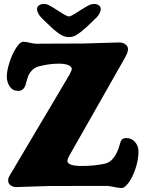

<svg xmlns="http://www.w3.org/2000/svg" viewBox="-20 -928 729 964"><path d="M382.3 -876Q415.5 -896.5 427.5 -902.3Q439.5 -908.2 450.7 -908.2Q466.3 -908.2 476.1 -901.4Q485.8 -894.5 485.8 -882.8Q485.8 -863.8 465.3 -840.8L414.1 -791.5Q382.8 -763.7 364.7 -752.7Q346.7 -741.7 326.2 -741.7Q307.6 -741.7 289.8 -751.2Q272 -760.7 247.1 -782.2L193.8 -832.5Q184.1 -842.8 179.2 -849.1Q174.3 -855.5 170.2 -864.7Q166 -874 166 -882.8Q166 -894.5 176 -901.4Q186 -908.2 201.7 -908.2Q212.9 -908.2 224.4 -902.6Q235.8 -897 269 -876Q273.9 -873 282.5 -867.4Q291 -861.8 295.2 -859.4Q299.3 -856.9 305.4 -853.5Q311.5 -850.1 316.4 -848.1Q321.3 -846.2 326.2 -845.2Q331.1 -846.2 335.9 -848.1Q340.8 -850.1 346.7 -853.5Q352.5 -856.9 356.7 -859.4Q360.8 -861.8 369.1 -867.4Q377.4 -873 382.3 -876ZM229 5.9Q207.5 5.9 145.3 8.5Q83 11.2 62 11.2Q44.4 11.2 32.7 2Q21 -7.3 21 -21Q21 -25.9 22 -30.8Q22.9 -35.6 25.9 -41.5Q28.8 -47.4 31 -51Q33.2 -54.7 38.3 -63.2Q43.5 -71.8 46.4 -76.7L328.6 -552.7Q340.3 -574.2 340.3 -581.5Q340.3 -594.2 322.5 -601.3Q304.7 -608.4 275.9 -608.4Q228.5 -608.4 175.8 -595.2Q148.9 -588.4 131.8 -564.5Q125 -555.2 120.8 -544.2Q116.7 -533.2 113 -518.8Q109.4 -504.4 107.9 -500.5Q97.7 -471.7 71.3 -471.7Q43.9 -471.7 29.1 -493.4Q14.2 -515.1 14.2 -543.9Q14.2 -571.8 27.1 -613Q40 -654.3 60.1 -686.3Q80.1 -718.3 96.7 -718.3Q110.4 -718.3 129.9 -713.4Q149.4 -708.5 161.1 -708.5Q190.9 -708.5 258.8 -709Q326.7 -709.5 397 -709.5Q418.5 -709.5 487.3 -712.2Q556.2 -714.8 577.1 -714.8Q597.7 -714.8 610.1 -705.3Q622.6 -695.8 622.6 -681.2Q622.6 -674.8 620.8 -668.5Q619.1 -662.1 617.4 -658.4Q615.7 -654.8 611.8 -647.2Q607.9 -639.6 606.9 -637.2L329.1 -148.4Q318.4 -129.4 318.4 -120.1Q318.4 -94.7 391.6 -94.7Q449.7 -94.7 501 -105Q532.2 -110.4 553.7 -139.6Q560.5 -149.9 566.2 -161.4Q571.8 -172.9 574.5 -180.7Q577.1 -188.5 580.6 -200.2Q584 -211.9 585.9 -217.3Q592.8 -234.9 613.3 -234.9Q641.1 -234.9 658.2 -214.8Q675.3 -194.8 675.3 -167Q675.3 -126.5 660.6 -82.5Q646 -38.6 626 -11.2Q606 16.1 590.3 16.1Q576.7 16.1 552.2 10.7Q527.8 5.4 516.1 5.4Q488.8 5.4 400.4 5.6Q312 5.9 229 5.9Z"/></svg>

Font: Cooper* ExtraBold
Style: Regular
Weight: 800
Designer: Owen Earl
Foundry: indestructible type*
Version: Version 0.001